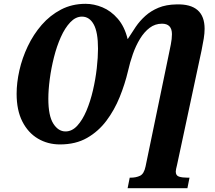

<svg xmlns="http://www.w3.org/2000/svg" viewBox="-20 -745 1123 1005"><path d="M648 240 659 185H664Q692 185 713 175Q734 165 742 126L861 -448Q868 -481 874 -511.5Q880 -542 880 -566Q880 -621 828 -621Q792 -621 763.5 -599.5Q735 -578 713 -542Q691 -506 675.5 -462Q660 -418 650 -373Q634 -305 606.5 -237Q579 -169 537 -113Q495 -57 435.5 -23Q376 11 294 11Q230 11 178.5 -19.5Q127 -50 97 -109Q67 -168 67 -254Q67 -312 81.5 -376.5Q96 -441 125.5 -503Q155 -565 198.5 -615Q242 -665 299.5 -695Q357 -725 428 -725Q472 -725 516.5 -706.5Q561 -688 596.5 -647Q632 -606 648 -541H649Q669 -573 690.5 -604.5Q712 -636 741 -662Q770 -688 809.5 -704.5Q849 -721 904 -722Q1051 -726 1051 -594Q1051 -571 1046.5 -543Q1042 -515 1035 -481L907 117Q900 144 900 153Q900 174 917 179.5Q934 185 961 185H972L961 240ZM323 -57Q357 -57 384.5 -87Q412 -117 432.5 -165.5Q453 -214 466.5 -272Q480 -330 486.5 -387.5Q493 -445 493 -490Q493 -577 470.5 -617.5Q448 -658 409 -658Q376 -658 348 -628.5Q320 -599 298.5 -551Q277 -503 262.5 -445.5Q248 -388 240.5 -331Q233 -274 233 -228Q233 -139 259 -98Q285 -57 323 -57Z"/></svg>

Font: Noto Serif Condensed ExtraBold
Style: Italic
Weight: 800
Width: 3
Italic angle: -12°
Designer: Monotype Design Team
Foundry: Monotype Imaging Inc.
Version: Version 2.014; ttfautohint (v1.8.4.7-5d5b)